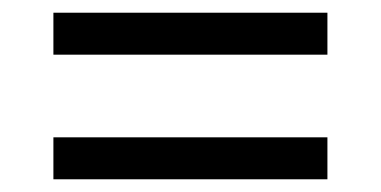

<svg xmlns="http://www.w3.org/2000/svg" viewBox="-20 -508 599 302"><path d="M64 -422V-488H495V-422ZM64 -226V-292H495V-226Z"/></svg>

Font: Noto Serif Malayalam SemiBold
Style: Regular
Weight: 600
Designer: Indian type Foundry, Jelle Bosma, Monotype Design Team
Foundry: Monotype Imaging Inc.
Version: Version 2.104; ttfautohint (v1.8.4.7-5d5b)